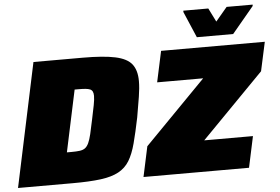

<svg xmlns="http://www.w3.org/2000/svg" viewBox="-61 -981 1549 1064"><g transform="rotate(-5 713.5 -449.5)"><path d="M-3 0 143 -688H417Q532 -688 597.5 -674Q663 -660 689.5 -626Q716 -592 716 -532Q716 -494 708 -444.5Q700 -395 689 -332Q672 -249 656.5 -190.5Q641 -132 618.5 -95Q596 -58 557.5 -37Q519 -16 457.5 -8Q396 0 302 0ZM284 -173H308Q337 -173 355.5 -175.5Q374 -178 385.5 -186.5Q397 -195 405.5 -213Q414 -231 421.5 -262.5Q429 -294 439 -343Q449 -390 455 -421Q461 -452 461 -472Q461 -487 456.5 -496Q452 -505 442.5 -509Q433 -513 417.5 -514.5Q402 -516 381 -516H357ZM695 0 731 -168 1072 -516H816L853 -688H1430L1395 -527L1048 -173H1319L1282 0ZM1057 -746 995 -891V-899H1134L1172 -823L1236 -899H1381L1380 -891L1259 -746Z"/></g></svg>

Font: Saira SemiExpanded Black
Style: Italic
Weight: 900
Width: 6
Italic angle: -12°
Designer: Hector Gatti with collaboration of the Omnibus-Type team
Foundry: Omnibus-Type
Version: Version 1.101